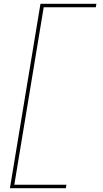

<svg xmlns="http://www.w3.org/2000/svg" viewBox="-20 -843 540 1006"><path d="M32 143 192 -823H485L482 -805H209L55 125H328L325 143Z"/></svg>

Font: Iosevka Slab Thin Oblique
Style: Regular
Weight: 100
Italic angle: -9°
Monospace: yes
Designer: Belleve Invis
Foundry: Belleve Invis
Version: Version 11.1.0; ttfautohint (v1.8.3)